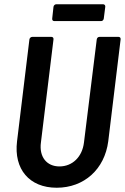

<svg xmlns="http://www.w3.org/2000/svg" viewBox="-20 -873 586 901"><path d="M235 -774H454C461 -774 466 -779 467 -786L474 -841C475 -848 470 -853 464 -853H244C238 -853 232 -848 231 -841L225 -786C224 -779 228 -774 235 -774ZM246 8C375 8 471 -79 488 -210L546 -688C547 -695 543 -700 536 -700H447C440 -700 435 -695 434 -688L374 -204C366 -137 320 -92 259 -92C199 -92 163 -137 172 -204L231 -688C232 -695 228 -700 221 -700H132C125 -700 119 -695 118 -688L60 -210C44 -79 118 8 246 8Z"/></svg>

Font: Barlow Semi Condensed SemiBold
Style: Italic
Weight: 600
Width: 4
Italic angle: -7°
Designer: Jeremy Tribby
Foundry: Tribby Type
Version: Version 1.422;hotconv 1.0.109;makeotfexe 2.5.65596